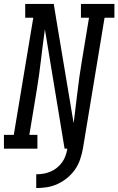

<svg xmlns="http://www.w3.org/2000/svg" viewBox="-46 -755 601 975"><path d="M138 200V130Q156 130 174.5 127Q193 124 210.5 116.5Q228 109 243 97Q258 85 269.5 69Q281 53 287 35.5Q293 18 296 0H282L182 -606Q171 -528 162 -450Q153 -372 140 -294L103 -70H144V0H-26V-70H24L123 -665H82V-735H227L241 -649L328 -129Q338 -207 347 -285Q356 -363 369 -441L406 -665H365V-735H535V-665H485L375 0Q370 27 361 54Q352 81 335.5 105Q319 129 296 148Q273 167 247 179Q221 191 193.5 195.5Q166 200 138 200Z"/></svg>

Font: Iosevka Slab Oblique
Style: Regular
Weight: 400
Italic angle: -9°
Monospace: yes
Designer: Belleve Invis
Foundry: Belleve Invis
Version: Version 11.1.1; ttfautohint (v1.8.3)